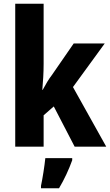

<svg xmlns="http://www.w3.org/2000/svg" viewBox="-20 -780 585 1021"><path d="M212 -440V-760H61V0H212V-167L266 -214L377 0H545L368 -317L537 -549H372L256 -381C238 -358 224 -333 207 -302H205C209 -348 212 -392 212 -440ZM364 72V61H221C217 102 206 171 198 208V221H294C323 172 346 122 364 72Z"/></svg>

Font: Noto Sans Gurmukhi UI Condensed ExtraBold
Style: Regular
Weight: 800
Width: 3
Designer: Jelle Bosma - Monotype Design Team
Foundry: Monotype Imaging Inc.
Version: Version 2.004